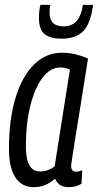

<svg xmlns="http://www.w3.org/2000/svg" viewBox="-20 -764 405 794"><path d="M263 10Q222 10 208 -25Q190 -9 168 0.5Q146 10 119 10Q70 10 43.5 -30.5Q17 -71 17 -149Q17 -269 44 -358.5Q71 -448 120.5 -497Q170 -546 236 -546Q266 -546 294 -539Q322 -532 344 -522Q325 -403 312.5 -324Q300 -245 292 -197Q284 -149 280.5 -124Q277 -99 275.5 -90Q274 -81 274 -79Q274 -54 295 -54Q306 -54 320 -60L317 -4Q294 10 263 10ZM206 -76 269 -476Q253 -485 229 -485Q189 -485 157 -444Q125 -403 106 -329Q87 -255 87 -158Q87 -55 145 -55Q178 -55 206 -76ZM234 -604Q189 -604 165 -622.5Q141 -641 141 -690Q141 -719 147 -744H188Q185 -731 185 -712Q185 -655 242 -655Q279 -655 298 -678.5Q317 -702 323 -744H365Q355 -667 324.5 -635.5Q294 -604 234 -604Z"/></svg>

Font: Georama Condensed
Style: Italic
Weight: 400
Width: 3
Italic angle: -9°
Designer: Jean-Baptiste Levee
Foundry: Production Type
Version: Version 1.000